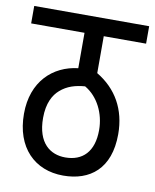

<svg xmlns="http://www.w3.org/2000/svg" viewBox="-74 -679 596 737"><g transform="rotate(10 224.0 -311.0)"><path d="M448 -554V-622H0V-554H208V-416C111 -405 33 -334 33 -208C33 -76 111 0 222 0C326 0 403 -58 403 -193C403 -290 360 -364 283 -410V-554ZM218 -70C160 -70 108 -106 108 -205C108 -263 128 -297 150 -316C177 -340 209 -349 246 -352C298 -322 328 -260 328 -196C328 -111 285 -70 218 -70Z"/></g></svg>

Font: Noto Sans ExtraCondensed
Style: Italic
Weight: 400
Width: 2
Italic angle: -12°
Designer: Monotype Design Team
Foundry: Monotype Imaging Inc.
Version: Version 2.013